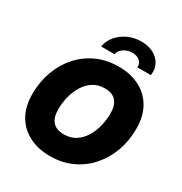

<svg xmlns="http://www.w3.org/2000/svg" viewBox="-217 -1114 1211 1281"><g transform="rotate(30 388.0 -474.0)"><path d="M351.6 9.8Q261.7 9.8 192.4 -25.1Q123 -60.1 83.7 -127.2Q44.4 -194.3 44.4 -291.5Q44.4 -382.8 73.2 -463.6Q102.1 -544.4 156 -606Q210 -667.5 285.6 -702.4Q361.3 -737.3 455.1 -737.3Q544.4 -737.3 613.5 -702.6Q682.6 -668 722.2 -600.6Q761.7 -533.2 761.7 -435.5Q761.7 -344.2 732.7 -263.7Q703.6 -183.1 649.7 -121.6Q595.7 -60.1 520.3 -25.1Q444.8 9.8 351.6 9.8ZM359.9 -162.1Q413.1 -162.1 451.2 -187.3Q489.3 -212.4 513.7 -253.7Q538.1 -294.9 549.6 -343.3Q561 -391.6 561 -437.5Q561 -565.4 446.8 -565.4Q393.6 -565.4 355.2 -540Q316.9 -514.6 292.5 -473.4Q268.1 -432.1 256.6 -384Q245.1 -335.9 245.1 -290Q245.1 -162.1 359.9 -162.1ZM501.5 -958Q556.2 -958 595.9 -936.3Q635.7 -914.6 654.8 -877.7Q673.8 -840.8 666 -794.9H561.5Q566.4 -823.7 544.4 -843.3Q522.5 -862.8 485.8 -862.8Q448.7 -862.8 420.2 -843.3Q391.6 -823.7 386.7 -794.9H283.2Q291 -840.8 322 -877.7Q353 -914.6 399.9 -936.3Q446.8 -958 501.5 -958Z"/></g></svg>

Font: Inter Black
Style: Italic
Weight: 900
Italic angle: -9.39999°
Designer: Rasmus Andersson
Foundry: rsms
Version: Version 4.000;git-a52131595